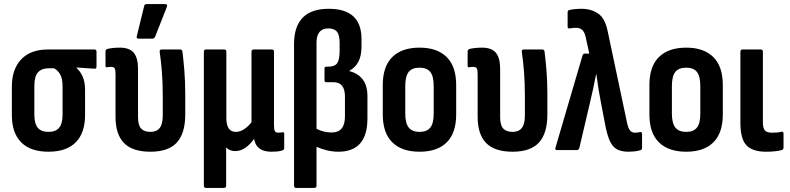

<svg xmlns="http://www.w3.org/2000/svg" viewBox="-20 -734 3864 939"><path d="M217 8Q129 8 83.5 -38Q38 -84 38 -171V-311Q38 -395 83.5 -443.5Q129 -492 215 -492H442Q452 -492 452 -481V-409Q452 -397 442 -398L354 -404V-402Q372 -386 384 -360Q396 -334 396 -294V-171Q396 -84 350.5 -38Q305 8 217 8ZM217 -89Q252 -89 269 -109Q286 -129 286 -173V-310Q286 -351 273.5 -371.5Q261 -392 244 -400H217Q184 -400 166 -380.5Q148 -361 148 -314V-173Q148 -129 165 -109Q182 -89 217 -89Z M716 8Q628 8 586.5 -34.5Q545 -77 545 -162V-372Q545 -393 540.5 -400Q536 -407 524 -407Q519 -407 513.5 -406.5Q508 -406 503 -405Q496 -403 496 -413V-482Q496 -492 506 -495Q534 -501 566 -501Q614 -501 634.5 -475.5Q655 -450 655 -398V-161Q655 -122 670 -105.5Q685 -89 716 -89Q746 -89 761 -108Q776 -127 776 -169V-265Q776 -332 771.5 -386Q767 -440 761 -480Q759 -492 771 -492H861Q870 -492 872 -483Q877 -444 881.5 -390.5Q886 -337 886 -273V-175Q886 -82 845 -37Q804 8 716 8ZM657 -545Q646 -545 649 -557L685 -704Q686 -714 698 -714H788Q801 -714 796 -700L738 -553Q734 -545 725 -545Z M987 185Q977 185 977 174V-481Q977 -492 987 -492H1077Q1087 -492 1087 -481V-157Q1087 -89 1133 -89Q1153 -89 1173 -101.5Q1193 -114 1210 -136V-481Q1210 -492 1221 -492H1309Q1320 -492 1320 -481V-121Q1320 -100 1324.5 -92.5Q1329 -85 1342 -85Q1348 -85 1352.5 -86Q1357 -87 1362 -87Q1370 -89 1370 -79V-10Q1370 -1 1360 2Q1347 6 1333 7Q1319 8 1306 8Q1272 8 1250.5 -6.5Q1229 -21 1223 -53L1222 -54Q1203 -27 1179.5 -11Q1156 5 1130 5Q1116 5 1104.5 0Q1093 -5 1086 -13V174Q1086 185 1075 185Z M1428 185Q1418 185 1418 174V-518Q1418 -691 1588 -691Q1748 -691 1748 -543V-508Q1748 -461 1733 -432.5Q1718 -404 1689 -388V-386Q1730 -376 1753.5 -346Q1777 -316 1777 -263V-155Q1777 8 1635 8Q1606 8 1578 1Q1550 -6 1528 -16V174Q1528 185 1517 185ZM1528 -525V-104Q1564 -86 1602 -86Q1667 -86 1667 -164V-262Q1667 -332 1611 -332H1576Q1567 -332 1567 -341V-399Q1567 -408 1576 -408H1585Q1618 -408 1629.5 -425.5Q1641 -443 1641 -486V-525Q1641 -563 1628 -579Q1615 -595 1586 -595Q1528 -595 1528 -525Z M2032 8Q1945 8 1898.5 -38Q1852 -84 1852 -174V-318Q1852 -409 1898.5 -455Q1945 -501 2032 -501Q2118 -501 2164.5 -455Q2211 -409 2211 -318V-174Q2211 -84 2165 -38Q2119 8 2032 8ZM2032 -89Q2068 -89 2084.5 -110Q2101 -131 2101 -179V-313Q2101 -361 2084.5 -382Q2068 -403 2032 -403Q1995 -403 1978.5 -382Q1962 -361 1962 -313V-179Q1962 -131 1979 -110Q1996 -89 2032 -89Z M2487 8Q2399 8 2357.5 -34.5Q2316 -77 2316 -162V-372Q2316 -393 2311.5 -400Q2307 -407 2295 -407Q2290 -407 2284.5 -406.5Q2279 -406 2274 -405Q2267 -403 2267 -413V-482Q2267 -492 2277 -495Q2305 -501 2337 -501Q2385 -501 2405.5 -475.5Q2426 -450 2426 -398V-161Q2426 -122 2441 -105.5Q2456 -89 2487 -89Q2517 -89 2532 -108Q2547 -127 2547 -169V-265Q2547 -332 2542.5 -386Q2538 -440 2532 -480Q2530 -492 2542 -492H2632Q2641 -492 2643 -483Q2648 -444 2652.5 -390.5Q2657 -337 2657 -273V-175Q2657 -82 2616 -37Q2575 8 2487 8Z M3054 8Q3020 8 2998 -3.5Q2976 -15 2962.5 -44.5Q2949 -74 2939 -128L2920 -227Q2913 -262 2907.5 -295.5Q2902 -329 2897 -369H2895Q2887 -329 2879.5 -294Q2872 -259 2863 -222L2813 -9Q2809 0 2801 0H2705Q2692 0 2697 -13L2829 -463Q2832 -472 2840 -472H2862L2844 -554Q2838 -579 2826.5 -588.5Q2815 -598 2798 -598Q2781 -598 2766 -595Q2756 -594 2756 -603V-673Q2756 -683 2764 -685Q2777 -688 2792.5 -689.5Q2808 -691 2824 -691Q2871 -691 2905 -668Q2939 -645 2952 -581L3047 -132Q3053 -105 3062 -95Q3071 -85 3086 -85Q3095 -85 3110 -88Q3120 -90 3120 -79V-11Q3120 -1 3111 1Q3097 5 3081.5 6.5Q3066 8 3054 8Z M3336 8Q3249 8 3202.5 -38Q3156 -84 3156 -174V-318Q3156 -409 3202.5 -455Q3249 -501 3336 -501Q3422 -501 3468.5 -455Q3515 -409 3515 -318V-174Q3515 -84 3469 -38Q3423 8 3336 8ZM3336 -89Q3372 -89 3388.5 -110Q3405 -131 3405 -179V-313Q3405 -361 3388.5 -382Q3372 -403 3336 -403Q3299 -403 3282.5 -382Q3266 -361 3266 -313V-179Q3266 -131 3283 -110Q3300 -89 3336 -89Z M3726 8Q3661 8 3631 -23Q3601 -54 3601 -134V-481Q3601 -492 3611 -492H3701Q3711 -492 3711 -481V-136Q3711 -107 3721 -96Q3731 -85 3756 -85Q3769 -85 3780.5 -86Q3792 -87 3803 -90Q3812 -91 3812 -80V-12Q3812 -3 3803 0Q3773 8 3726 8Z"/></svg>

Font: Sofia Sans Condensed
Style: Bold
Weight: 700
Designer: Botio Nikoltchev, Ani Petrova
Foundry: lettersoup
Version: Version 4.101; ttfautohint (v1.8.4.7-5d5b)